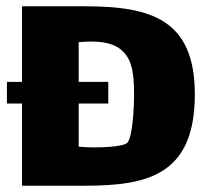

<svg xmlns="http://www.w3.org/2000/svg" viewBox="-20 -590 669 610"><path d="M250 -570H50V-330H2V-261H50V0H250C446 0 599 -32 599 -290C599 -527 462 -570 250 -570ZM384 -136C372 -124 294 -118 230 -124V-261H324V-330H230V-456C243 -457 254 -458 269 -458C319 -458 352 -447 372 -425C399 -398 406 -357 406 -290C406 -254 402 -154 384 -136Z"/></svg>

Font: FilmFarsi Display
Style: Regular
Weight: 400
Designer: Borna Izadpanah
Foundry: Borna Izadpanah
Version: Version 1.000;PS 001.000;hotconv 1.0.88;makeotf.lib2.5.64775